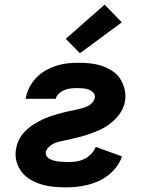

<svg xmlns="http://www.w3.org/2000/svg" viewBox="-20 -798 640 826"><path d="M265 8Q237 8 210.5 5.5Q184 3 159 -4.5Q134 -12 111.5 -25Q89 -38 73.5 -58Q58 -78 51 -103.5Q44 -129 49 -157Q51 -169 55.5 -182Q60 -195 67 -206.5Q74 -218 83.5 -228.5Q93 -239 103.5 -247.5Q114 -256 126 -263.5Q138 -271 150 -277.5Q162 -284 174 -289Q186 -294 199 -298.5Q212 -303 225 -306.5Q238 -310 250.5 -313.5Q263 -317 276 -319.5Q289 -322 302 -325Q315 -328 328 -331Q341 -334 353.5 -339.5Q366 -345 376 -355.5Q386 -366 388 -378Q390 -391 381 -400Q372 -409 360.5 -413Q349 -417 336 -418Q323 -419 310 -419Q297 -419 284 -417.5Q271 -416 258 -411Q245 -406 234 -396Q223 -386 220 -373H90L91 -376Q95 -400 107 -423Q119 -446 137 -464.5Q155 -483 177.5 -495.5Q200 -508 223.5 -515.5Q247 -523 271 -525.5Q295 -528 319 -528Q345 -528 370.5 -525Q396 -522 419.5 -514Q443 -506 463.5 -492.5Q484 -479 497 -459Q510 -439 516 -414.5Q522 -390 518 -364Q516 -351 511 -338.5Q506 -326 499 -314.5Q492 -303 482.5 -292.5Q473 -282 462.5 -273Q452 -264 440.5 -256.5Q429 -249 417 -243Q405 -237 392 -232Q379 -227 367 -222.5Q355 -218 341.5 -214Q328 -210 315.5 -207Q303 -204 290 -201Q277 -198 264 -195Q251 -192 238.5 -189.5Q226 -187 213.5 -181.5Q201 -176 190.5 -166Q180 -156 177 -143Q176 -133 181.5 -125Q187 -117 196 -113Q205 -109 214.5 -106.5Q224 -104 234 -103Q244 -102 254 -101.5Q264 -101 274 -101Q291 -101 308.5 -103.5Q326 -106 342.5 -114Q359 -122 372 -135.5Q385 -149 392 -166L505 -125Q497 -102 482 -81.5Q467 -61 447.5 -45.5Q428 -30 405 -19.5Q382 -9 358.5 -3Q335 3 311.5 5.5Q288 8 265 8ZM324 -569 263 -631 430 -778 504 -702Z"/></svg>

Font: Iosevka Extrabold Extended
Style: Italic
Weight: 800
Width: 7
Italic angle: -9°
Monospace: yes
Designer: Belleve Invis
Foundry: Belleve Invis
Version: Version 32.5.0; ttfautohint (v1.8.4)